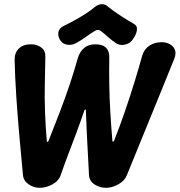

<svg xmlns="http://www.w3.org/2000/svg" viewBox="-20 -889 860 919"><path d="M170 10Q142 10 117.5 -6.5Q93 -23 90 -50Q81 -145 72.5 -240Q64 -335 58 -426.5Q52 -518 50 -601Q49 -636 70 -656.5Q91 -677 128 -677Q158 -677 178.5 -661Q199 -645 197 -614Q196 -552 194.5 -486Q193 -420 195.5 -352Q198 -284 204 -214Q204 -210 207 -210Q210 -210 212 -214Q240 -284 266 -352Q292 -420 314 -485.5Q336 -551 353 -613Q363 -644 384 -660.5Q405 -677 435 -677Q471 -677 487.5 -660.5Q504 -644 503 -613Q502 -551 503 -485.5Q504 -420 508 -352.5Q512 -285 518 -215Q518 -211 521 -211Q524 -211 526 -215Q554 -286 578 -356Q602 -426 623 -494Q644 -562 661 -624Q671 -655 696 -671Q721 -687 753 -687Q776 -687 793 -677.5Q810 -668 817 -651Q824 -634 815 -610Q790 -547 762 -479Q734 -411 705 -339Q676 -267 646 -194.5Q616 -122 587 -50Q576 -23 546 -6.5Q516 10 487 10Q457 10 432 -6.5Q407 -23 406 -52Q404 -96 401 -146Q398 -196 395.5 -250.5Q393 -305 391 -361Q391 -365 389 -365Q387 -365 384 -361Q365 -305 344.5 -250.5Q324 -196 305 -146Q286 -96 271 -52Q261 -23 231 -6.5Q201 10 170 10ZM622 -774Q639 -764 635 -742.5Q631 -721 617 -703L616 -701Q606 -686 590.5 -679.5Q575 -673 560.5 -674Q546 -675 536 -682Q513 -697 497 -712Q481 -727 462 -741Q450 -751 434 -741Q411 -727 390.5 -712Q370 -697 343 -682Q325 -672 303 -675Q281 -678 271 -693L270 -694Q257 -712 259 -732Q261 -752 283 -764Q306 -775 334.5 -790.5Q363 -806 389.5 -823Q416 -840 433 -855Q451 -869 468 -869Q485 -869 497 -857Q526 -834 559 -812.5Q592 -791 622 -774Z"/></svg>

Font: Winky Sans SemiBold
Style: Italic
Weight: 600
Italic angle: -8.97852°
Designer: Simon Atzbach
Foundry: typofactur
Version: Version 1.205